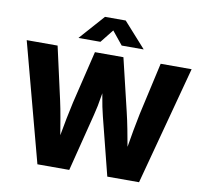

<svg xmlns="http://www.w3.org/2000/svg" viewBox="-98 -1054 1230 1160"><g transform="rotate(10 517.5 -474.0)"><path d="M205.6 0 11.7 -727.5H201.2L273.4 -404.8Q284.2 -356 293.2 -303.5Q302.2 -251 311 -198.5Q319.8 -146 328.1 -96.2H292.5Q302.2 -146 311.5 -198.5Q320.8 -251 331.1 -303.5Q341.3 -356 352.5 -404.8L430.2 -727.5H605L682.1 -404.8Q693.8 -356 703.9 -303.5Q713.9 -251 723.4 -198.5Q732.9 -146 742.2 -96.2H706.1Q714.8 -146 723.4 -198.5Q731.9 -251 741.5 -303.5Q751 -356 761.2 -404.8L833.5 -727.5H1023.4L829.1 0H634.3L544.9 -353.5Q531.2 -407.2 520.3 -473.4Q509.3 -539.6 493.7 -615.7H541Q524.4 -540 514.4 -474.1Q504.4 -408.2 490.2 -353.5L400.9 0ZM452.1 -794.9H318.4V-796.4L453.1 -948.2H580.1L716.3 -796.4V-794.9H582.5L516.6 -876Z"/></g></svg>

Font: Inter 24pt ExtraBold
Style: Regular
Weight: 800
Designer: Rasmus Andersson
Foundry: rsms
Version: Version 4.001;git-66647c0bb